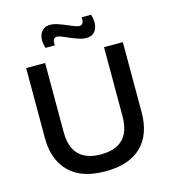

<svg xmlns="http://www.w3.org/2000/svg" viewBox="-125 -960 958 1074"><g transform="rotate(-15 353.5 -423.0)"><path d="M354 13Q298 13 253 1.5Q208 -10 174.5 -33Q141 -56 118.5 -88.5Q96 -121 84.5 -162.5Q73 -204 73 -254V-660H183V-258Q183 -201 202 -162.5Q221 -124 259 -104.5Q297 -85 353 -85Q411 -85 448.5 -104.5Q486 -124 505 -162.5Q524 -201 524 -258V-660H633V-254Q633 -126 562 -56.5Q491 13 354 13ZM443 -735Q423 -735 400.5 -742.5Q378 -750 355.5 -759.5Q333 -769 314.5 -777Q296 -785 284 -785Q270 -785 264.5 -773Q259 -761 261 -741H207Q196 -775 200 -801.5Q204 -828 221 -843.5Q238 -859 264 -859Q284 -859 306.5 -851.5Q329 -844 351.5 -834.5Q374 -825 392.5 -817.5Q411 -810 423 -810Q438 -810 443.5 -824Q449 -838 446 -854H501Q511 -823 508 -796Q505 -769 489 -752Q473 -735 443 -735Z"/></g></svg>

Font: Bricolage Grotesque 24pt Medium
Style: Regular
Weight: 500
Designer: Mathieu Triay
Foundry: Atelier Triay
Version: Version 1.001;gftools[0.9.33.dev8+g029e19f]